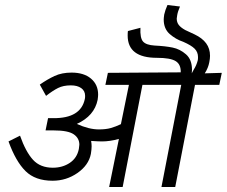

<svg xmlns="http://www.w3.org/2000/svg" viewBox="-20 -747 906 767"><path d="M759 -408 680 0H625L704 -408H549L470 0H416L455 -192Q419 -182 387 -182Q374 -182 344 -184Q346 -172 346 -163Q346 -150 343 -132Q334 -87 289.5 -56Q245 -25 190 -25Q121 -25 82 -63.5Q43 -102 14 -182L60 -205Q83 -140 112 -108.5Q141 -77 191 -77Q230 -77 259 -96.5Q288 -116 295 -152Q297 -164 297 -169Q297 -195 274.5 -210.5Q252 -226 195 -226H183H162L172 -275H193Q303 -274 319 -352Q320 -356 320 -364Q320 -384 304.5 -395Q289 -406 263 -406Q233 -406 212 -395.5Q191 -385 164 -364L139 -409Q169 -430 198 -443.5Q227 -457 266 -457Q315 -457 343.5 -433Q372 -409 372 -369Q372 -362 370 -348Q357 -284 287 -252Q335 -230 375 -230Q403 -230 422.5 -235.5Q442 -241 463 -251L495 -408H401L411 -456L702 -458Q703 -490 681.5 -503Q660 -516 607 -516Q490 -516 490 -605Q490 -617 491 -623L541 -636Q539 -595 551.5 -581Q564 -567 598 -565Q640 -563 669.5 -557Q699 -551 723 -530Q747 -509 747 -468L746 -454L754 -469Q765 -486 770 -506Q771 -510 771 -519Q771 -539 757.5 -552.5Q744 -566 712 -580Q682 -590 658 -611Q634 -632 634 -669Q634 -675 636 -689Q640 -707 649 -727L699 -721Q690 -700 688 -687Q686 -677 686 -673Q686 -658 694 -647.5Q702 -637 720 -627Q727 -624 757.5 -609.5Q788 -595 803.5 -574Q819 -553 819 -524Q819 -513 816 -498Q812 -476 798 -454L866 -456L856 -408Z"/></svg>

Font: Cambay Devanagari
Style: Italic
Weight: 400
Italic angle: -11°
Designer: Pooja Saxena
Foundry: Pooja Saxena
Version: Version 1.018;PS 001.018;hotconv 1.0.70;makeotf.lib2.5.58329